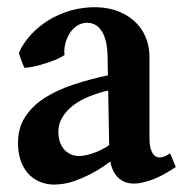

<svg xmlns="http://www.w3.org/2000/svg" viewBox="-20 -502 505 530"><path d="M32.2 -356Q40.5 -376 57.6 -397.2Q74.7 -418.5 99.9 -436.8Q125 -455.1 158.2 -467.5Q191.4 -480 231.4 -481.9Q269 -483.4 298.8 -473.4Q328.6 -463.4 349.6 -444.8Q370.6 -426.3 381.6 -400.6Q392.6 -375 392.6 -345.2V-121.1Q392.6 -101.6 396.5 -89.8Q400.4 -78.1 406.7 -72.5Q413.1 -66.9 421.6 -67.4Q430.2 -67.9 439.5 -72.8L449.7 -78.6L465.3 -41Q442.9 -25.9 420.2 -14.6Q397.5 -3.4 372.6 2Q354.5 6.3 338.1 3.9Q321.8 1.5 309.3 -8.8Q296.9 -19 289.6 -37.4Q282.2 -55.7 281.7 -82.5L276.9 -348.1Q275.9 -392.6 260.5 -416.5Q245.1 -440.4 217.3 -439Q202.1 -438 190.2 -429.2Q178.2 -420.4 170.7 -407.2Q163.1 -394 159.7 -378.9Q156.2 -363.8 158.2 -350.1Q149.4 -343.8 134.5 -337.6Q119.6 -331.5 103.5 -326.4Q87.4 -321.3 72 -318.1Q56.6 -314.9 47.4 -314.9Q43.9 -321.8 39.3 -334Q34.7 -346.2 32.2 -356ZM281.7 -252.9Q253.4 -246.6 227.1 -236.1Q200.7 -225.6 180.9 -210.2Q161.1 -194.8 150.1 -174.6Q139.2 -154.3 141.6 -128.4Q143.1 -112.8 148.9 -101.6Q154.8 -90.3 163.6 -83.3Q172.4 -76.2 183.6 -73.2Q194.8 -70.3 206.5 -71.8Q218.3 -73.2 230.2 -76.9Q242.2 -80.6 252.9 -85.4Q263.7 -90.3 272.9 -95.9Q282.2 -101.6 289.1 -106.4L295.9 -64.9Q283.7 -55.2 266.4 -43.2Q249 -31.2 228.5 -20.8Q208 -10.3 185.8 -2.4Q163.6 5.4 142.1 6.8Q120.1 9.3 100.1 3.4Q80.1 -2.4 64.7 -16.1Q49.3 -29.8 40 -51Q30.8 -72.3 29.8 -101.1Q28.3 -145.5 48.1 -177.2Q67.9 -209 102.8 -231.4Q137.7 -253.9 184.1 -269Q230.5 -284.2 281.7 -294.9Z"/></svg>

Font: Varendra
Style: Regular
Weight: 700
Designer: Jacob Thomas
Foundry: Bangla Type Foundry
Version: Version 1.008